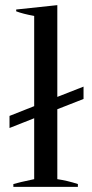

<svg xmlns="http://www.w3.org/2000/svg" viewBox="-20 -727 358 747"><path d="M203 -302V-30Q243 -24 283 -11V0H32V-11Q52 -17 113 -30V-267L17 -229V-276L113 -314V-665Q69 -673 43 -683V-690L203 -707V-350L305 -390V-342Z"/></svg>

Font: Trirong
Style: Regular
Weight: 400
Version: Version 1.000